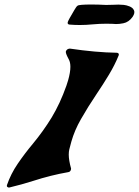

<svg xmlns="http://www.w3.org/2000/svg" viewBox="-20 -839 621 859"><path d="M20 0Q16.1 0 12.7 -2.9Q10.7 -4.4 10.7 -7.3Q10.7 -9.3 11.2 -11.2Q28.3 -61 59.3 -106.4Q90.3 -151.9 127 -195.8Q173.8 -252.4 210.9 -313Q249 -376 276.9 -455.1L284.7 -479.5Q294.9 -515.1 294.9 -540Q294.9 -560.1 288.1 -572.8Q274.4 -597.7 274.4 -606.9Q274.4 -608.4 274.9 -609.4Q278.8 -620.6 292.5 -621.6Q408.2 -604.5 502 -603Q506.8 -603 509.8 -600.1Q511.7 -598.1 511.7 -595.7Q511.7 -594.2 511.2 -592.8V-591.8Q493.7 -548.3 467.3 -504.6Q440.9 -460.9 411.6 -417.5Q374 -361.8 342.3 -306.2Q313.5 -255.9 299.3 -205.6Q297.9 -200.7 290 -170.4Q287.6 -160.2 287.6 -147.5Q287.6 -122.1 297.9 -85.4V-83.5Q297.9 -81.5 297.4 -80.1Q294.9 -70.3 285.2 -68.8Q207 -55.2 128.9 -29.8Q76.7 -13.2 23.4 -0.5ZM336.9 -727.1Q314 -727.1 291 -729Q282.7 -730 282.7 -736.3Q282.7 -738.3 283.2 -740.2Q285.6 -749 312.5 -793.9Q316.4 -799.8 319.6 -805.2Q322.8 -810.5 327.1 -813.5Q333.5 -818.8 389.6 -818.8Q418.9 -818.8 454.6 -816.9Q473.1 -816.9 485.6 -817.6Q498 -818.4 510.3 -818.4Q522 -818.4 533.9 -817.1Q545.9 -815.9 559.8 -810.3Q573.7 -804.7 579.1 -793.5Q581.1 -789.6 581.1 -784.7Q581.1 -781.2 580.1 -777.3Q578.1 -771.5 573.7 -764.2Q556.6 -739.7 531.7 -734.9Q515.1 -731.4 499 -731.4Q490.7 -731.4 482.9 -732.4L456.1 -732.9Q425.8 -732.9 394.5 -730Q365.2 -727.1 336.9 -727.1Z"/></svg>

Font: Weird Comic
Style: Italic
Weight: 400
Italic angle: -16°
Designer: GGBotNet
Foundry: GGBotNet
Version: 0.80